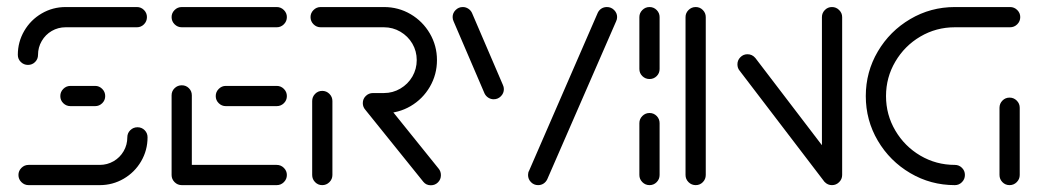

<svg xmlns="http://www.w3.org/2000/svg" viewBox="-20 -539 3028 559"><path d="M380.4 -168.5Q392.6 -168.5 401.1 -160Q409.6 -151.5 409.6 -139.3Q409.6 -101.5 390.9 -69.4Q372.2 -37.4 340.2 -18.7Q308.1 0 270.4 0H63.3Q51.1 0 42.4 -8.7Q33.7 -17.4 33.7 -29.6Q33.7 -41.5 42.4 -50.2Q51.1 -58.9 63.3 -58.9H270.4Q292.2 -58.9 310.7 -69.6Q329.3 -80.4 340 -98.9Q350.7 -117.4 350.7 -139.3Q350.7 -151.5 359.4 -160Q368.1 -168.5 380.4 -168.5ZM286.3 -259.3Q286.3 -247 277.6 -238.5Q268.9 -230 257 -230H185.2Q173 -230 164.3 -238.5Q155.6 -247 155.6 -259.3Q155.6 -271.5 164.3 -280.2Q173 -288.9 185.2 -288.9H257Q268.9 -288.9 277.6 -280.2Q286.3 -271.5 286.3 -259.3ZM61.5 -350Q49.3 -350 40.6 -358.5Q31.9 -367 31.9 -379.3Q31.9 -417 50.6 -449.1Q69.3 -481.1 101.3 -499.8Q133.3 -518.5 171.1 -518.5H378.5Q390.7 -518.5 399.3 -509.8Q407.8 -501.1 407.8 -489.3Q407.8 -477 399.3 -468.3Q390.7 -459.6 378.5 -459.6H171.1Q149.3 -459.6 130.7 -448.9Q112.2 -438.1 101.5 -419.6Q90.7 -401.1 90.7 -379.3Q90.7 -367 82.2 -358.5Q73.7 -350 61.5 -350Z M479.6 -28.5V-261.5Q479.6 -273.7 488.3 -282.2Q497 -290.7 509.3 -290.7Q521.5 -290.7 530 -282.2Q538.5 -273.7 538.5 -261.5V-28.5ZM815.2 -29.6Q815.2 -17.4 806.5 -8.7Q797.8 0 785.6 0H509.3Q497 0 488.3 -8.7Q479.6 -17.4 479.6 -29.6Q479.6 -41.5 488.3 -50.2Q497 -58.9 509.3 -58.9H785.6Q797.8 -58.9 806.5 -50.2Q815.2 -41.5 815.2 -29.6ZM608.1 -259.3Q608.1 -271.5 616.9 -280.2Q625.6 -288.9 637.4 -288.9H785.6Q797.8 -288.9 806.5 -280.2Q815.2 -271.5 815.2 -259.3Q815.2 -247 806.5 -238.5Q797.8 -230 785.6 -230H637.4Q625.6 -230 616.9 -238.5Q608.1 -247 608.1 -259.3ZM479.6 -489.3Q479.6 -501.1 488.3 -509.8Q497 -518.5 509.3 -518.5H785.6Q797.8 -518.5 806.5 -509.8Q815.2 -501.1 815.2 -489.3Q815.2 -477 806.5 -468.3Q797.8 -459.6 785.6 -459.6H509.3Q497 -459.6 488.3 -468.3Q479.6 -477 479.6 -489.3Z M918.1 0Q905.9 0 897.4 -8.7Q888.9 -17.4 888.9 -29.6V-244.8Q888.9 -257 897.4 -265.7Q905.9 -274.4 918.1 -274.4Q930.4 -274.4 939.1 -265.7Q947.8 -257 947.8 -244.8V-29.6Q947.8 -17.4 939.1 -8.7Q930.4 0 918.1 0ZM1263.7 -28.9Q1263.7 -16.7 1255.2 -8.1Q1246.7 0.4 1234.4 0.4Q1220.7 0.4 1212.6 -9.6L1043.7 -219.3Q1036.3 -227.8 1036.3 -238.5Q1036.3 -250.7 1045 -259.4Q1053.7 -268.1 1065.9 -268.1Q1072.6 -268.1 1078.3 -265.4Q1084.1 -262.6 1088.1 -257.8L1256.7 -48.5Q1263.7 -40.4 1263.7 -28.9ZM1036.3 -238.9Q1036.3 -251.1 1045 -259.6Q1053.7 -268.1 1065.9 -268.1H1097.8Q1123.7 -268.1 1145.7 -281.1Q1167.8 -294.1 1180.6 -316.1Q1193.3 -338.1 1193.3 -364.1Q1193.3 -390 1180.6 -411.9Q1167.8 -433.7 1145.7 -446.7Q1123.7 -459.6 1097.8 -459.6H913.7Q901.5 -459.6 892.8 -468.3Q884.1 -477 884.1 -489.3Q884.1 -501.1 892.8 -509.8Q901.5 -518.5 913.7 -518.5H1097.8Q1140 -518.5 1175.4 -497.8Q1210.7 -477 1231.5 -441.5Q1252.2 -405.9 1252.2 -364.1Q1252.2 -321.9 1231.5 -286.3Q1210.7 -250.7 1175.4 -230Q1140 -209.3 1097.8 -209.3H1065.9Q1053.7 -209.3 1045 -218Q1036.3 -226.7 1036.3 -238.9Z M1447 -279.6Q1447 -267.4 1438.3 -258.7Q1429.6 -250 1417.4 -250Q1408.9 -250 1401.7 -254.6Q1394.4 -259.3 1390.7 -267L1300.7 -476.7Q1297.8 -482.6 1297.8 -489.3Q1297.8 -501.1 1306.5 -509.8Q1315.2 -518.5 1327.4 -518.5Q1335.9 -518.5 1343.1 -513.9Q1350.4 -509.3 1354.1 -501.5L1444.1 -291.9Q1447 -285.9 1447 -279.6ZM1546.7 0Q1534.4 0 1525.9 -8.7Q1517.4 -17.4 1517.4 -29.6Q1517.4 -37 1520.4 -41.9L1720.4 -501.9Q1724.1 -509.6 1731.1 -514.1Q1738.1 -518.5 1747 -518.5Q1759.3 -518.5 1768 -509.8Q1776.7 -501.1 1776.7 -489.3Q1776.7 -482.6 1773.7 -476.7L1573.3 -17Q1569.6 -9.3 1562.6 -4.6Q1555.6 0 1546.7 0Z M1871.1 0Q1858.9 0 1850.2 -8.7Q1841.5 -17.4 1841.5 -29.6V-180.4Q1841.5 -192.6 1850.2 -201.3Q1858.9 -210 1871.1 -210Q1883.3 -210 1891.9 -201.3Q1900.4 -192.6 1900.4 -180.4V-29.6Q1900.4 -17.4 1891.9 -8.7Q1883.3 0 1871.1 0ZM1871.1 -308.9Q1858.9 -308.9 1850.2 -317.4Q1841.5 -325.9 1841.5 -338.1V-489.3Q1841.5 -501.1 1850.2 -509.8Q1858.9 -518.5 1871.1 -518.5Q1883.3 -518.5 1891.9 -509.8Q1900.4 -501.1 1900.4 -489.3V-338.1Q1900.4 -325.9 1891.9 -317.4Q1883.3 -308.9 1871.1 -308.9Z M2005.6 0Q1993.3 0 1984.6 -8.7Q1975.9 -17.4 1975.9 -29.6V-489.3Q1975.9 -501.1 1984.6 -509.8Q1993.3 -518.5 2005.6 -518.5Q2017.8 -518.5 2026.3 -509.8Q2034.8 -501.1 2034.8 -489.3V-29.6Q2034.8 -17.4 2026.3 -8.7Q2017.8 0 2005.6 0ZM2127 -351.9Q2127 -363.7 2135.6 -372.4Q2144.1 -381.1 2156.3 -381.1Q2170 -381.1 2179.3 -370L2426.7 -45.9L2380.7 -9.3L2133.3 -333.3Q2127 -340.7 2127 -351.9ZM2402.2 0Q2390 0 2381.5 -8.7Q2373 -17.4 2373 -29.6V-489.3Q2373 -501.1 2381.5 -509.8Q2390 -518.5 2402.2 -518.5Q2414.4 -518.5 2423.1 -509.8Q2431.9 -501.1 2431.9 -489.3V-29.6Q2431.9 -17.4 2423.1 -8.7Q2414.4 0 2402.2 0Z M2789.3 -29.6Q2789.3 -17.4 2780.7 -8.7Q2772.2 0 2760 0Q2689.6 0 2630.2 -35Q2570.7 -70 2535.7 -129.4Q2500.7 -188.9 2500.7 -259.3Q2500.7 -329.6 2535.7 -389.1Q2570.7 -448.5 2630.2 -483.5Q2689.6 -518.5 2760 -518.5H2920.7Q2933 -518.5 2941.7 -509.8Q2950.4 -501.1 2950.4 -489.3Q2950.4 -477 2941.7 -468.3Q2933 -459.6 2920.7 -459.6H2760Q2705.6 -459.6 2659.6 -432.6Q2613.7 -405.6 2586.7 -359.6Q2559.6 -313.7 2559.6 -259.3Q2559.6 -204.8 2586.7 -158.9Q2613.7 -113 2659.6 -85.9Q2705.6 -58.9 2760 -58.9Q2772.2 -58.9 2780.7 -50.4Q2789.3 -41.9 2789.3 -29.6ZM2919.3 0Q2907 0 2898.5 -8.7Q2890 -17.4 2890 -29.6V-225.2Q2890 -237.4 2898.5 -246.1Q2907 -254.8 2919.3 -254.8Q2931.5 -254.8 2940.2 -246.1Q2948.9 -237.4 2948.9 -225.2V-29.6Q2948.9 -17.4 2940.2 -8.7Q2931.5 0 2919.3 0Z"/></svg>

Font: 26F Galaxy Hebrew Medium
Style: Regular
Weight: 500
Designer: C₂₉H₂₅N₃O₅
Version: Version 1.000